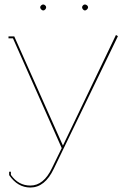

<svg xmlns="http://www.w3.org/2000/svg" viewBox="-20 -627 566 861"><path d="M160.2 -594.2Q160.2 -598.6 164.6 -602.8Q168.9 -606.9 173.8 -606.9Q178.2 -606.9 182.6 -603Q187 -599.1 187 -594.2Q187 -589.4 182.9 -584.7Q178.7 -580.1 173.8 -580.1Q169.4 -580.1 164.8 -584.7Q160.2 -589.4 160.2 -594.2ZM348.1 -594.2Q348.1 -598.6 352.1 -602.8Q356 -606.9 360.8 -606.9Q365.7 -606.9 370.4 -603Q375 -599.1 375 -594.2Q375 -589.8 370.4 -585Q365.7 -580.1 360.8 -580.1Q356.4 -580.1 352.3 -584.7Q348.1 -589.4 348.1 -594.2ZM18.1 -455.1V-463.9H43.9L262.2 25.9L500 -470.2L508.8 -464.8L221.2 129.9Q181.2 213.9 116.2 213.9Q59.1 213.9 21 158.2V143.1H28.8V157.2Q62.5 205.1 116.2 205.1Q175.8 205.1 212.9 127L256.8 37.1L38.1 -455.1Z"/></svg>

Font: Rawengulk
Style: Ultralight
Weight: 200
Version: Version 0.92